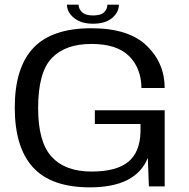

<svg xmlns="http://www.w3.org/2000/svg" viewBox="-20 -802 814 826"><path d="M366.5 4Q201 4 122.2 -81.8Q43.5 -167.5 43.5 -339Q43.5 -511 123.5 -595.8Q203.5 -680.5 373 -680.5Q533.5 -680.5 611 -605.5Q688.5 -530.5 688.5 -423.5H588.5Q587.5 -509 535 -561Q482.5 -613 373.5 -613Q260.5 -613 202.2 -551.5Q144 -490 144 -337Q144 -191 202.2 -127.5Q260.5 -64 373.5 -64Q481 -64 531.8 -105.8Q582.5 -147.5 584.5 -235V-268.5H388V-327.5H688.5V0H620.5L616 -123Q565 4 366.5 4ZM380 -700Q329 -700 298.5 -724.8Q268 -749.5 268 -782H318Q318 -764 332.8 -749.8Q347.5 -735.5 380 -735.5Q415 -735.5 428.5 -749.8Q442 -764 442 -782H491.5Q491.5 -749.5 462.5 -724.8Q433.5 -700 380 -700Z"/></svg>

Font: Anybody ExtraExpanded
Style: Regular
Weight: 400
Width: 8
Designer: Tyler Finck
Foundry: Etcetera Type Company
Version: Version 1.010; ttfautohint (v1.8.3) -l 8 -r 50 -G 200 -x 14 